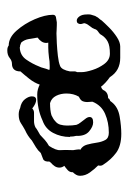

<svg xmlns="http://www.w3.org/2000/svg" viewBox="69 -428 360 539"><g transform="rotate(-90 249.5 -159.0)"><path d="M143 1Q109 1 89.5 -13.5Q70 -28 56 -50Q52 -55 54 -64Q44 -74 34.5 -87Q25 -100 25 -115Q25 -121 28 -126Q31 -131 35 -135V-136Q35 -144 41 -149.5Q47 -155 53 -159Q48 -165 48 -173Q48 -180 52 -186Q56 -192 62 -197L65 -201Q64 -215 72 -218.5Q80 -222 89 -225Q96 -233 105 -238.5Q114 -244 124 -250Q137 -262 153 -269Q164 -275 173 -281Q182 -287 197 -287Q202 -287 206.5 -286Q211 -285 215 -283Q232 -280 240 -269.5Q248 -259 248 -250Q248 -238 238 -238Q228 -238 214 -249Q209 -244 202 -244H178Q174 -244 169.5 -243Q165 -242 161 -240Q156 -236 150.5 -233Q145 -230 140 -227Q133 -220 125.5 -213.5Q118 -207 109 -202Q96 -182 97 -170.5Q98 -159 97 -134Q97 -133 98.5 -124.5Q100 -116 98 -114Q109 -108 112.5 -95Q116 -82 118 -68Q120 -54 125.5 -44Q131 -34 146 -34Q175 -34 199 -44.5Q223 -55 233 -80Q233 -84 232.5 -87.5Q232 -91 232 -95Q232 -101 234 -106.5Q236 -112 243 -116L247 -118Q256 -133 256 -153Q256 -169 249.5 -182Q243 -195 229 -199Q208 -199 195 -195Q191 -193 186.5 -190.5Q182 -188 179 -185Q171 -179 168.5 -170Q166 -161 166 -151Q166 -144 166.5 -137Q167 -130 168 -125Q170 -119 174.5 -113.5Q179 -108 184 -101Q190 -94 190 -88Q190 -78 175 -78Q163 -78 149.5 -89.5Q136 -101 137 -126Q136 -130 135.5 -134Q135 -138 135 -143H134Q134 -169 145.5 -190.5Q157 -212 180 -220Q212 -235 253 -235Q261 -235 268 -233Q275 -231 281 -228Q286 -243 297.5 -257.5Q309 -272 318 -282Q318 -306 340 -306Q348 -306 356 -312.5Q364 -319 377 -319Q382 -319 385 -318Q388 -317 391 -315Q413 -315 432.5 -293Q452 -271 464.5 -242Q477 -213 477 -191Q477 -184 470.5 -182.5Q464 -181 456 -180H448Q441 -180 434.5 -180.5Q428 -181 425 -181Q415 -181 397 -180Q379 -179 361.5 -177Q344 -175 334 -171Q328 -169 324 -161.5Q320 -154 318 -143V-130Q318 -131 318 -129Q318 -127 316 -123V-110Q316 -99 322 -80Q328 -61 339.5 -46Q351 -31 368 -31Q390 -31 401.5 -37Q413 -43 420 -54Q422 -59 429 -63.5Q436 -68 437 -74Q439 -80 445 -87Q451 -94 453 -101Q454 -103 452.5 -106.5Q451 -110 451 -114Q451 -117 453 -120.5Q455 -124 461 -124Q467 -124 472.5 -116.5Q478 -109 478 -95Q478 -92 478 -89Q478 -86 477 -83Q474 -71 471 -68Q470 -65 467 -62Q464 -59 461 -54Q454 -46 441.5 -33.5Q429 -21 414.5 -11.5Q400 -2 388 -2H356Q320 -2 302 -31Q285 -43 275 -56Q269 -54 266 -50Q260 -36 243 -36L241 -33Q240 -32 238.5 -31.5Q237 -31 235 -30L232 -26Q218 -8 191 -3.5Q164 1 143 1ZM322 -201Q325 -200 328 -200Q331 -200 334 -200Q341 -200 346.5 -200.5Q352 -201 357 -202Q365 -203 372.5 -203.5Q380 -204 385 -204H399Q398 -206 398 -210Q398 -223 413 -234Q411 -245 409 -258Q407 -271 399 -280L391 -283Q387 -283 385 -284Q363 -283 351 -265.5Q339 -248 332 -230Q329 -224 327.5 -217.5Q326 -211 322 -201Z"/></g></svg>

Font: Are You Serious
Style: Regular
Weight: 400
Designer: Robert E. Leuschke
Foundry: Robert E. Leuschke
Version: Version 1.100